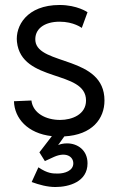

<svg xmlns="http://www.w3.org/2000/svg" viewBox="-20 -533 471 770"><path d="M107 197C137 208 170 217 202 217C257 217 331 196 331 122C331 69 291 42 249 42C234 42 221 45 213 49L238 14C350 8 399 -57 399 -130C399 -310 134 -270 122 -368C117 -416 157 -446 219 -446C276 -446 308 -421 308 -421L331 -484C331 -484 290 -513 219 -513C87 -513 41 -428 48 -365C66 -200 325 -254 325 -130C325 -74 269 -52 221 -52C164 -52 112 -79 106 -130L36 -127C38 -59 90 2 188 13L138 78L160 113L197 96C245 75 274 95 274 122C274 152 239 163 212 163C191 163 171 163 134 138Z"/></svg>

Font: Advent Pro
Style: Medium
Weight: 500
Designer: Andreas Kalpakidis
Foundry: Andreas Kalpakidis
Version: Version 2.002 2008